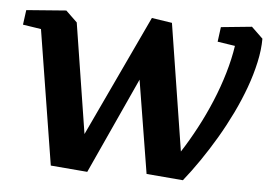

<svg xmlns="http://www.w3.org/2000/svg" viewBox="-44 -599 940 666"><g transform="rotate(5 426.0 -265.5)"><path d="M22.5 -529.8 161.1 -540.5 200.7 -502.4 261.2 -119.1 459 -540.5 529.8 -529.8 599.6 -87.9Q626.5 -129.4 651.6 -176.8Q676.8 -224.1 697.5 -273.9Q718.3 -323.7 732.9 -373.5Q747.6 -423.3 754.4 -469.2L693.4 -478.5L700.2 -529.8L807.6 -540.5L847.2 -502.4Q847.2 -463.9 837.6 -420.2Q828.1 -376.5 811.5 -330.8Q794.9 -285.2 772.5 -238.8Q750 -192.4 724.1 -148.4Q698.2 -104.5 670.4 -64Q642.6 -23.4 615.2 10.7L487.8 0L435.1 -323.7L282.2 10.7L154.3 0L79.1 -468.8L15.6 -478.5Z"/></g></svg>

Font: Noticia Text
Style: Bold Italic
Weight: 700
Italic angle: -8°
Designer: JM Sole
Foundry: JM Sole
Version: Version 1.003